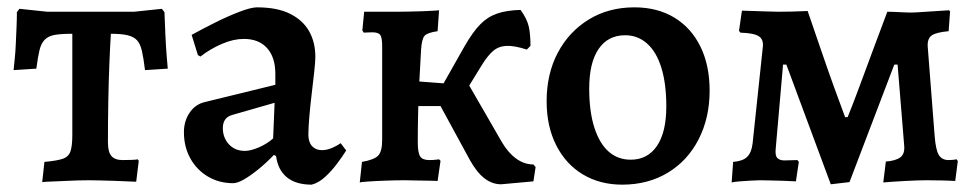

<svg xmlns="http://www.w3.org/2000/svg" viewBox="-20 -491 2658 523"><path d="M95 5 101 -50Q135 -53 151 -58.5Q167 -64 172 -79Q177 -94 177 -123V-399Q147 -399 129.5 -396Q112 -393 102 -383Q92 -373 87.5 -354Q83 -335 79 -304L17 -300Q18 -311 20 -329.5Q22 -348 23 -370.5Q24 -393 25 -416Q26 -439 26 -458L33 -467L109 -459H345L421 -467L428 -458Q429 -428 430.5 -396Q432 -364 434 -339Q436 -314 437 -304L375 -300Q371 -333 366.5 -352.5Q362 -372 353 -381.5Q344 -391 327.5 -395Q311 -399 282 -399Q280 -368 278 -319.5Q276 -271 275 -215Q274 -159 274 -104Q274 -77 283.5 -66Q293 -55 314 -55Q328 -55 339.5 -55.5Q351 -56 355 -57L358 -53L351 4Q342 4 325.5 3Q309 2 289.5 1.5Q270 1 252 0.5Q234 0 222 0Q209 0 191 0.5Q173 1 154.5 2Q136 3 120 3.5Q104 4 95 5Z M829 12Q786 12 761.5 -8Q737 -28 732 -66L726 -69Q705 -47 684 -30Q663 -13 645 -2.5Q627 8 615 8Q577 8 546.5 -10Q516 -28 498.5 -59.5Q481 -91 481 -131Q481 -161 496.5 -184Q512 -207 538 -213L730 -260V-290Q730 -335 707.5 -360Q685 -385 644 -385Q616 -385 584.5 -371.5Q553 -358 526 -337L519 -341L502 -396Q531 -412 566 -429.5Q601 -447 632.5 -459Q664 -471 680 -471Q735 -471 770 -453.5Q805 -436 822 -406Q839 -376 839 -336Q839 -324 836 -296Q833 -268 829 -235Q825 -202 822.5 -172Q820 -142 820 -124Q820 -104 830 -93Q840 -82 857 -82Q871 -82 885.5 -88.5Q900 -95 908 -101L923 -81Q913 -65 898 -45Q883 -25 865.5 -9Q848 7 829 12ZM647 -80Q663 -80 685 -89.5Q707 -99 724 -114L728 -211L613 -178Q587 -171 587 -142Q587 -116 603.5 -98Q620 -80 647 -80Z M1345 11Q1321 11 1300 -5Q1279 -21 1260 -55L1180 -202H1069V-273L1215 -262L1242 -286L1347 -104Q1364 -75 1386 -59Q1408 -43 1433 -43L1439 -36L1433 3ZM1217 -191 1168 -228 1246 -366Q1268 -404 1288 -424.5Q1308 -445 1334 -454Q1360 -463 1398 -464Q1416 -439 1420.5 -418Q1425 -397 1425 -366L1415 -356Q1381 -367 1359.5 -366Q1338 -365 1323 -352Q1308 -339 1292 -313ZM960 6 966 -50Q1000 -56 1010.5 -67.5Q1021 -79 1021 -110V-365Q1021 -388 1016 -395.5Q1011 -403 994 -403Q987 -403 979 -402.5Q971 -402 971 -402L967 -408L972 -459Q972 -459 988.5 -459Q1005 -459 1027 -459Q1049 -459 1064 -459Q1078 -459 1097 -459.5Q1116 -460 1134 -460.5Q1152 -461 1164 -462Q1176 -463 1176 -463L1172 -406Q1144 -402 1136.5 -393.5Q1129 -385 1127 -356Q1125 -318 1122.5 -273.5Q1120 -229 1119 -185Q1118 -141 1118 -104Q1118 -75 1124.5 -65Q1131 -55 1149 -55Q1159 -55 1167.5 -56Q1176 -57 1176 -57L1180 -53L1172 2Q1172 2 1162.5 1.5Q1153 1 1138 1Q1123 1 1108 0.5Q1093 0 1083 0Q1060 0 1031.5 1Q1003 2 982 3.5Q961 5 960 6Z M1675 12Q1614 12 1567.5 -16Q1521 -44 1495 -95.5Q1469 -147 1469 -215Q1469 -290 1499.5 -347.5Q1530 -405 1584 -438Q1638 -471 1708 -471Q1771 -471 1817 -443Q1863 -415 1888 -364Q1913 -313 1913 -244Q1913 -170 1883 -111.5Q1853 -53 1799 -20.5Q1745 12 1675 12ZM1698 -56Q1744 -56 1769.5 -93.5Q1795 -131 1795 -201Q1795 -263 1781.5 -306.5Q1768 -350 1742.5 -372.5Q1717 -395 1683 -395Q1636 -395 1610.5 -357.5Q1585 -320 1585 -250Q1585 -187 1599 -143.5Q1613 -100 1638 -78Q1663 -56 1698 -56Z M2243 11 2122 -315H2113L2093 -86Q2091 -67 2097.5 -60.5Q2104 -54 2117 -54Q2122 -54 2134 -54.5Q2146 -55 2152 -55L2156 -50L2148 3Q2134 2 2114.5 1.5Q2095 1 2077 0.5Q2059 0 2050 0Q2041 0 2025.5 1Q2010 2 1995.5 3Q1981 4 1973 6L1977 -50Q2003 -52 2015 -63.5Q2027 -75 2030 -100L2058 -364Q2060 -384 2046.5 -392.5Q2033 -401 1997 -402L1993 -407L2001 -462Q2037 -461 2062 -460Q2087 -459 2099 -459Q2116 -459 2139 -459.5Q2162 -460 2180 -461Q2196 -415 2214 -362Q2232 -309 2250 -259Q2268 -209 2282 -172H2289Q2304 -209 2322.5 -259Q2341 -309 2360.5 -361.5Q2380 -414 2397 -459Q2412 -459 2438.5 -457.5Q2465 -456 2487 -458Q2503 -459 2526 -460.5Q2549 -462 2565 -463L2568 -460L2564 -406Q2530 -403 2518 -394.5Q2506 -386 2507 -365L2526 -120Q2529 -82 2537.5 -68.5Q2546 -55 2564 -55Q2575 -55 2586 -57L2589 -52L2582 2Q2567 1 2544 0.5Q2521 0 2504 0Q2494 0 2478 0.5Q2462 1 2444.5 2Q2427 3 2411.5 4Q2396 5 2386 6L2393 -51Q2420 -53 2432.5 -62.5Q2445 -72 2443 -94L2425 -315H2416L2294 5Z"/></svg>

Font: Alegreya SemiBold
Style: Regular
Weight: 600
Designer: Juan Pablo del Peral
Foundry: Huerta Tipografica
Version: Version 2.009